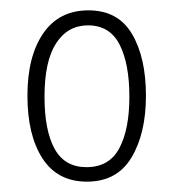

<svg xmlns="http://www.w3.org/2000/svg" viewBox="-20 -744 336 371"><path d="M262 -559Q262 -486 234 -439.5Q206 -393 148 -393Q91 -393 62 -438Q33 -483 33 -559Q33 -635 63.5 -679.5Q94 -724 151 -724Q208 -724 235 -678.5Q262 -633 262 -559ZM66 -557Q66 -492 85.5 -456.5Q105 -421 147 -421Q191 -421 210.5 -457.5Q230 -494 230 -557Q230 -621 211 -658Q192 -695 150 -695Q111 -695 88.5 -660.5Q66 -626 66 -557Z"/></svg>

Font: Noto Sans Gurmukhi ExtraCondensed ExtraLight
Style: Regular
Weight: 200
Width: 2
Designer: Jelle Bosma - Monotype Design Team
Foundry: Monotype Imaging Inc.
Version: Version 2.004; ttfautohint (v1.8.4.7-5d5b)